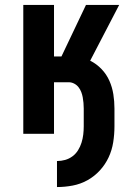

<svg xmlns="http://www.w3.org/2000/svg" viewBox="-20 -540 540 775"><path d="M210 215V110Q227 110 243 105.5Q259 101 272.5 91Q286 81 295 66.5Q304 52 309 36Q314 20 316 3.5Q318 -13 318 -30V-102Q318 -113 317 -124.5Q316 -136 314 -147Q312 -158 308 -168.5Q304 -179 297 -188Q290 -197 279.5 -202.5Q269 -208 258 -208H198V0H74V-520H198V-312H228L327 -520H461L344 -295Q370 -282 390 -261Q410 -240 421.5 -214Q433 -188 437.5 -159.5Q442 -131 442 -102V-30Q442 2 437 34Q432 66 418.5 95Q405 124 383 148Q361 172 333 187.5Q305 203 273.5 209Q242 215 210 215Z"/></svg>

Font: Iosevka Term Curly Extrabold
Style: Regular
Weight: 800
Designer: Belleve Invis
Foundry: Belleve Invis
Version: Version 32.3.0